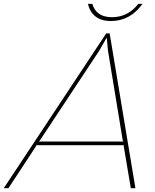

<svg xmlns="http://www.w3.org/2000/svg" viewBox="-74 -985 813 1005"><path d="M127.9 -244.1H573.2L568.8 -248L491.2 -720.2L484.9 -787.1H483.9L445.8 -720.2L132.8 -247.1ZM500 -810.1 634.8 0H610.8L573.2 -222.2L576.2 -225.1H115.2L116.2 -222.2L-29.8 0H-54.2L481.9 -810.1ZM649.9 -964.8H671.9Q607.4 -875 506.8 -875Q455.6 -875 425.8 -898.9Q396 -922.9 386.2 -964.8H409.2Q429.7 -895 512.2 -895Q595.7 -895 649.9 -964.8Z"/></svg>

Font: Sinkin Sans 100 Thin Italic
Style: Regular
Weight: 100
Italic angle: -112°
Designer: Keith Bates
Foundry: K-Type
Version: Sinkin Sans (version 1.0)  by Keith Bates   •   © 2014   www